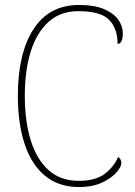

<svg xmlns="http://www.w3.org/2000/svg" viewBox="-20 -744 545 774"><path d="M298 10Q217 10 162 -35Q107 -80 79.5 -163Q52 -246 52 -358Q52 -529 115 -626.5Q178 -724 299 -724Q360 -724 399 -707.5Q438 -691 456.5 -665Q475 -639 475 -611Q475 -567 454 -567Q454 -629 420 -664Q386 -699 295 -699Q224 -699 176 -656Q128 -613 104 -536.5Q80 -460 80 -358Q80 -255 104 -178Q128 -101 176 -58Q224 -15 298 -15Q365 -15 402 -43Q439 -71 456 -111Q469 -104 469 -85Q469 -72 450 -49.5Q431 -27 392.5 -8.5Q354 10 298 10Z"/></svg>

Font: Noto Serif Georgian SemiCondensed Thin
Style: Regular
Weight: 100
Width: 4
Designer: Monotype Design Team, Akaki Razmadze
Foundry: Google LLC
Version: Version 2.003; ttfautohint (v1.8.4.7-5d5b)